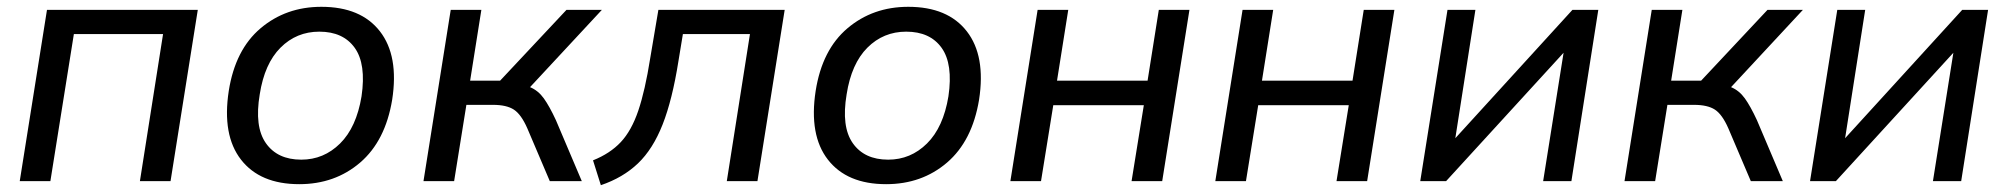

<svg xmlns="http://www.w3.org/2000/svg" viewBox="-20 -532 5899 564"><path d="M38 0 118 -503H561L481 0H391L459 -432H197L128 0Z M859 9Q744 9 688 -63Q632 -135 652 -265Q671 -386 745.5 -449Q820 -512 924 -512Q1040 -512 1096 -440Q1152 -368 1132 -239Q1112 -118 1038 -54.5Q964 9 859 9ZM865 -63Q931 -63 979 -110.5Q1027 -158 1042 -249Q1056 -344 1022 -391.5Q988 -439 918 -439Q851 -439 804 -392Q757 -345 743 -255Q727 -160 761 -111.5Q795 -63 865 -63Z M1224 0 1304 -503H1394L1361 -295H1449L1644 -503H1748L1537 -276Q1561 -266 1577.5 -243Q1594 -220 1613 -179L1689 0H1595L1529 -155Q1511 -196 1489.5 -210Q1468 -224 1428 -224H1350L1314 0Z M1745 12 1722 -61Q1772 -81 1803.5 -114.5Q1835 -148 1855 -207Q1875 -266 1890 -361L1914 -503H2285L2205 0H2115L2183 -432H1986L1973 -353Q1955 -239 1926.5 -166.5Q1898 -94 1854 -52Q1810 -10 1745 12Z M2583 9Q2468 9 2412 -63Q2356 -135 2376 -265Q2395 -386 2469.5 -449Q2544 -512 2648 -512Q2764 -512 2820 -440Q2876 -368 2856 -239Q2836 -118 2762 -54.5Q2688 9 2583 9ZM2589 -63Q2655 -63 2703 -110.5Q2751 -158 2766 -249Q2780 -344 2746 -391.5Q2712 -439 2642 -439Q2575 -439 2528 -392Q2481 -345 2467 -255Q2451 -160 2485 -111.5Q2519 -63 2589 -63Z M2948 0 3028 -503H3118L3085 -295H3351L3384 -503H3474L3394 0H3304L3340 -223H3074L3038 0Z M3550 0 3630 -503H3720L3687 -295H3953L3986 -503H4076L3996 0H3906L3942 -223H3676L3640 0Z M4152 0 4232 -503H4314L4255 -126L4599 -503H4675L4596 0H4513L4573 -377L4228 0Z M4752 0 4832 -503H4922L4889 -295H4977L5172 -503H5276L5065 -276Q5089 -266 5105.5 -243Q5122 -220 5141 -179L5217 0H5123L5057 -155Q5039 -196 5017.5 -210Q4996 -224 4956 -224H4878L4842 0Z M5297 0 5377 -503H5459L5400 -126L5744 -503H5820L5741 0H5658L5718 -377L5373 0Z"/></svg>

Font: Mulish Medium
Style: Italic
Weight: 500
Italic angle: -9°
Designer: Vernon Adams
Foundry: Vernon Adams
Version: Version 3.603; ttfautohint (v1.8.3)